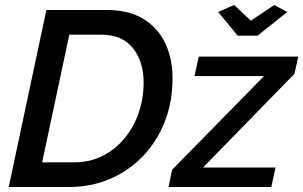

<svg xmlns="http://www.w3.org/2000/svg" viewBox="-20 -750 1216 770"><path d="M855 -702 919 -730 986 -667 1080 -730 1132 -702 1013 -607H933ZM166 -710H407Q497 -710 556 -673.5Q615 -637 643.5 -575Q672 -513 672 -436Q672 -342 641 -262.5Q610 -183 553.5 -124Q497 -65 421 -32.5Q345 0 256 0H15ZM277 -99Q341 -99 392 -125Q443 -151 480 -196Q517 -241 536.5 -298.5Q556 -356 556 -419Q556 -503 513 -557Q470 -611 386 -611H258L149 -99ZM670 -69 1039 -445H760L777 -523H1176L1161 -454L794 -78H1085L1068 0H656Z"/></svg>

Font: Raleway SemiBold
Style: Italic
Weight: 600
Italic angle: -12°
Designer: Matt McInerney, Pablo Impallari, Rodrigo Fuenzalida
Foundry: Matt McInerney, Pablo Impallari, Rodrigo Fuenzalida
Version: Version 4.026